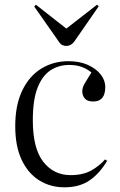

<svg xmlns="http://www.w3.org/2000/svg" viewBox="-20 -785 510 819"><path d="M255 14Q195 14 147.5 -15.5Q100 -45 72.5 -103Q45 -161 45 -247Q45 -336 74.5 -398Q104 -460 155.5 -492Q207 -524 272 -524Q319 -524 354 -508.5Q389 -493 409 -468Q429 -443 429 -414Q429 -352 378 -352Q353 -352 342 -364.5Q331 -377 331 -396Q331 -412 341.5 -429.5Q352 -447 370 -476Q350 -492 327.5 -500Q305 -508 275 -508Q231 -508 196 -485.5Q161 -463 140.5 -411.5Q120 -360 120 -272Q120 -152 164.5 -95Q209 -38 281 -38Q335 -38 370.5 -58.5Q406 -79 428 -105L437 -99Q405 -45 362 -15.5Q319 14 255 14ZM263 -589Q254 -589 245.5 -593Q237 -597 227 -613L126 -757L133 -765L263 -663L394 -765L401 -758L297 -608Q283 -589 263 -589Z"/></svg>

Font: Literata 72pt Light
Style: Regular
Weight: 300
Designer: Latin by Veronika Burian and Jose Scaglione. Greek by Irene Vlachou. Cyrillic by Vera Evstafieva.
Foundry: TypeTogether
Version: Version 3.002